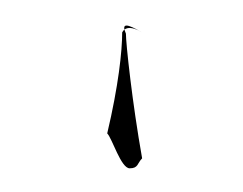

<svg xmlns="http://www.w3.org/2000/svg" viewBox="-20 -732 195 154"><path d="M66 -625C70 -621 77 -597 84 -597C91 -597 90 -601 94 -605C86 -650 81 -697 81 -705C77 -714 82 -713 94 -706C94 -706 82 -714 78 -706C78 -691 75 -663 66 -625Z"/></svg>

Font: Zinc
Style: Regular
Weight: 400
Version: Version 1